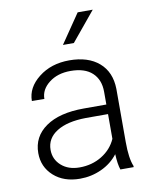

<svg xmlns="http://www.w3.org/2000/svg" viewBox="-85 -814 706 888"><g transform="rotate(-10 268.0 -370.0)"><path d="M409.7 0Q400.9 -24.9 398.4 -73.7Q367.7 -33.7 320.1 -12Q272.5 9.8 219.2 9.8Q143.1 9.8 95.9 -32.7Q48.8 -75.2 48.8 -140.1Q48.8 -217.3 113 -262.2Q177.2 -307.1 292 -307.1H397.9V-367.2Q397.9 -423.8 363 -456.3Q328.1 -488.8 261.2 -488.8Q200.2 -488.8 160.2 -457.5Q120.1 -426.3 120.1 -382.3L61.5 -382.8Q61.5 -445.8 120.1 -491.9Q178.7 -538.1 264.2 -538.1Q352.5 -538.1 403.6 -493.9Q454.6 -449.7 456.1 -370.6V-120.6Q456.1 -43.9 472.2 -5.9V0ZM226.1 -42Q284.7 -42 330.8 -70.3Q377 -98.6 397.9 -146V-262.2H293.5Q206.1 -261.2 156.7 -230.2Q107.4 -199.2 107.4 -145Q107.4 -100.6 140.4 -71.3Q173.3 -42 226.1 -42ZM341.3 -750H412.1L299.3 -613.3H248Z"/></g></svg>

Font: TypoPRO Roboto
Style: Regular
Weight: 300
Designer: Google
Version: Version 2.136; 2016